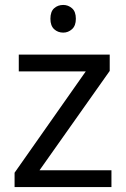

<svg xmlns="http://www.w3.org/2000/svg" viewBox="-20 -757 510 777"><path d="M431 0H39V-58L327 -468H56V-536H424V-470L140 -68H431ZM236 -737Q256 -737 271.5 -723.5Q287 -710 287 -681Q287 -653 271.5 -639Q256 -625 236 -625Q214 -625 199 -639Q184 -653 184 -681Q184 -710 199 -723.5Q214 -737 236 -737Z"/></svg>

Font: Noto Sans Medefaidrin
Style: Regular
Weight: 400
Designer: Dalton Maag Ltd
Foundry: Dalton Maag Ltd
Version: Version 1.002; ttfautohint (v1.8.4.7-5d5b)